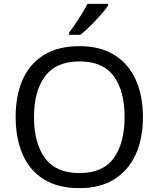

<svg xmlns="http://www.w3.org/2000/svg" viewBox="-20 -964 821 994"><path d="M720 -358Q720 -247 682.5 -164.5Q645 -82 572 -36Q499 10 391 10Q280 10 206.5 -36Q133 -82 97 -165Q61 -248 61 -359Q61 -469 97 -551Q133 -633 206.5 -679Q280 -725 392 -725Q499 -725 572 -679.5Q645 -634 682.5 -551.5Q720 -469 720 -358ZM156 -358Q156 -223 213 -145.5Q270 -68 391 -68Q513 -68 569 -145.5Q625 -223 625 -358Q625 -493 569 -569.5Q513 -646 392 -646Q271 -646 213.5 -569.5Q156 -493 156 -358ZM539 -934Q527 -916 502 -887.5Q477 -859 448.5 -830.5Q420 -802 396 -784H338V-796Q353 -815 370.5 -841Q388 -867 405 -894.5Q422 -922 433 -944H539Z"/></svg>

Font: Noto Sans Vai
Style: Regular
Weight: 400
Designer: Monotype Design Team
Foundry: Monotype Imaging Inc.
Version: Version 2.001; ttfautohint (v1.8.4.7-5d5b)